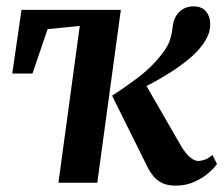

<svg xmlns="http://www.w3.org/2000/svg" viewBox="-20 -574 704 603"><path d="M285.5 0H163.5L230.5 -492.5L129.5 -482.5L82 -343H18.5L47.5 -543H359.5ZM531.5 9Q506.5 9 489.8 1Q473 -7 462.8 -19.5Q452.5 -32 445.5 -45L332 -273.5Q379 -304 417.8 -333.8Q456.5 -363.5 486 -401Q507.5 -428 514 -449.2Q520.5 -470.5 522 -488.5Q524.5 -511 534 -525.5Q543.5 -540 557.5 -547Q571.5 -554 586.5 -554Q614 -554 626.8 -538.5Q639.5 -523 640 -501.5Q641 -480.5 633 -462.5Q625 -444.5 613.5 -430Q597 -408 571.2 -387Q545.5 -366 516.5 -347.5Q487.5 -329 460 -314.2Q432.5 -299.5 412 -290.5L426.5 -327.5L549 -115Q556.5 -102 565.5 -91.5Q574.5 -81 584 -74.8Q593.5 -68.5 602.5 -68.5Q611.5 -68.5 623.2 -72.5Q635 -76.5 647 -87.5L661.5 -59Q653.5 -47 635.2 -31Q617 -15 590.5 -3Q564 9 531.5 9Z"/></svg>

Font: Merriweather 48pt SemiBold
Style: Italic
Weight: 600
Italic angle: -7.8°
Designer: Eben Sorkin
Foundry: Eben Sorkin
Version: Version 2.101